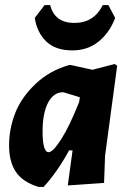

<svg xmlns="http://www.w3.org/2000/svg" viewBox="-20 -732 511 762"><path d="M410 -712 437 -661Q416 -604 372.5 -568Q329 -532 267 -532Q199 -532 162.5 -568.5Q126 -605 118 -661L157 -712H179Q197 -641 275 -641Q353 -641 388 -712ZM255 -474H261L347 -455L435 -478L445 -471L397 -114L393 -6L249 4L268 -135H254Q208 -50 153 10H133Q69 -10 42.5 -50.5Q16 -91 16 -155Q16 -221 40.5 -283.5Q65 -346 121 -399Q177 -452 255 -474ZM149 -211Q149 -128 173 -128Q190 -128 223 -179.5Q256 -231 294 -327L297 -346L231 -366Q192 -366 170.5 -324Q149 -282 149 -211Z"/></svg>

Font: Alegreya Sans SC ExtraBold
Style: Italic
Weight: 800
Italic angle: -7°
Designer: Juan Pablo del Peral
Foundry: Huerta Tipografica
Version: Version 2.007